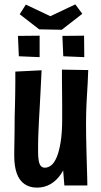

<svg xmlns="http://www.w3.org/2000/svg" viewBox="-20 -847 462 877"><path d="M149 10Q115 10 91.5 -6.5Q68 -23 56.5 -55.5Q45 -88 45 -137Q45 -155 45.5 -181.5Q46 -208 46.5 -242Q47 -276 47 -314Q48 -344 48.5 -370Q49 -396 49.5 -421Q50 -446 50 -470.5Q50 -495 50 -520L170 -526Q169 -501 167.5 -476.5Q166 -452 165 -425.5Q164 -399 162 -368Q160 -337 158 -297Q157 -275 156 -254Q155 -233 154.5 -215Q154 -197 154 -180.5Q154 -164 154 -152Q154 -128 157 -112Q160 -96 167 -88.5Q174 -81 185 -81Q200 -81 214 -92Q228 -103 239 -129Q250 -155 257 -198Q264 -241 264 -303L316 -306Q315 -254 308.5 -206Q302 -158 289.5 -118.5Q277 -79 257.5 -50.5Q238 -22 210.5 -6Q183 10 149 10ZM274 0 265 -111Q265 -162 264.5 -209.5Q264 -257 264 -303Q264 -332 264 -364.5Q264 -397 263.5 -428Q263 -459 263 -485.5Q263 -512 263 -529L383 -527Q382 -494 380.5 -467Q379 -440 377.5 -416.5Q376 -393 375 -371Q374 -349 373.5 -327.5Q373 -306 373 -282Q373 -257 373.5 -223Q374 -189 375 -152.5Q376 -116 377 -83.5Q378 -51 378.5 -29Q379 -7 379 0ZM262 -711 159 -713 70 -782 98 -826 210 -773 324 -827 356 -784ZM161 -586 66 -590 62 -683 161 -684ZM365 -586 269 -590 265 -683 364 -684Z"/></svg>

Font: Truculenta ExtraBold
Style: Regular
Weight: 800
Version: Version 1.002